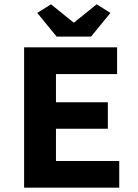

<svg xmlns="http://www.w3.org/2000/svg" viewBox="-20 -872 640 892"><path d="M92 0V-652H524V-528H240V-397H481V-274H240V-124H534V0ZM243 -702 153 -812 217 -852 321 -768H325L429 -852L493 -812L403 -702Z"/></svg>

Font: Source Code Pro
Style: Bold
Weight: 700
Monospace: yes
Designer: Paul D. Hunt, Teo Tuominen
Foundry: Adobe Systems Incorporated
Version: Version 2.030;PS 1.000;hotconv 16.6.51;makeotf.lib2.5.65220